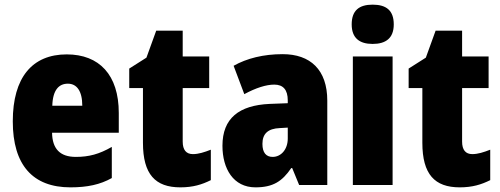

<svg xmlns="http://www.w3.org/2000/svg" viewBox="-20 -796 2151 826"><path d="M267 -562C119 -562 35 -463 35 -274C35 -86 121 10 283 10C356 10 411 -2 461 -30V-164C407 -133 363 -121 306 -121C238 -121 205 -156 204 -225H491V-310C491 -474 407 -562 267 -562ZM272 -436C310 -436 334 -405 334 -341H205C207 -410 234 -436 272 -436Z M810 -133C781 -133 766 -151 766 -187V-417H880V-553H766V-664H652L610 -548L536 -501V-417H595V-182C595 -46 648 10 756 10C810 10 849 -2 887 -21V-152C859 -141 834 -133 810 -133Z M1196 -563C1113 -563 1042 -545 985 -513L1031 -391C1081 -418 1125 -432 1160 -432C1198 -432 1218 -410 1218 -364V-352L1140 -349C1008 -343 937 -287 937 -169C937 -70 984 10 1079 10C1155 10 1194 -16 1233 -73H1237L1267 0H1388V-363C1388 -496 1315 -563 1196 -563ZM1184 -245 1218 -247V-200C1218 -153 1189 -121 1153 -121C1125 -121 1109 -139 1109 -177C1109 -220 1132 -243 1184 -245Z M1583 -776C1525 -776 1493 -751 1493 -691C1493 -632 1527 -607 1583 -607C1640 -607 1674 -632 1674 -691C1674 -751 1642 -776 1583 -776ZM1669 -553H1498V0H1669Z M2012 -133C1983 -133 1968 -151 1968 -187V-417H2082V-553H1968V-664H1854L1812 -548L1738 -501V-417H1797V-182C1797 -46 1850 10 1958 10C2012 10 2051 -2 2089 -21V-152C2061 -141 2036 -133 2012 -133Z"/></svg>

Font: Noto Sans Thai Looped Condensed Black
Style: Regular
Weight: 900
Width: 3
Designer: Sasikarn Vongin, Ben Mitchell
Foundry: The Fontpad Ltd
Version: Version 1.001